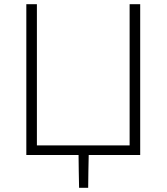

<svg xmlns="http://www.w3.org/2000/svg" viewBox="-20 -733 788 908"><path d="M104.5 0V-713H154.5V-45.5H593V-713H643V0H399.5Q398.5 39 398 77.5Q397.5 116 397 155H354Q353 117 352.5 78.2Q352 39.5 351.5 0Z"/></svg>

Font: Heraclito ExtraLight
Style: Regular
Weight: 200
Designer: Kostas Bartsokas (font) & Cristiano Sobral (main changes)
Foundry: Kostas Bartsokas (font) & Cristiano Sobral (main changes)
Version: Version 1.00;July 8, 2020;FontCreator 13.0.0.2655 64-bit